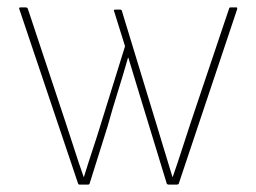

<svg xmlns="http://www.w3.org/2000/svg" viewBox="-20 -499 693 519"><path d="M195 0Q192 0 191 -3L32 -475Q31 -479 35 -479H50Q53 -479 55 -476L158 -166Q170 -130 181.5 -94Q193 -58 206 -21H207Q218 -57 230 -93Q242 -129 253 -165L318 -374L288 -470Q287 -473 292 -473H305Q308 -473 309 -471L402 -166Q413 -129 424 -93.5Q435 -58 446 -21H447Q460 -58 471.5 -94Q483 -130 495 -166L599 -475Q600 -479 603 -479H619Q622 -479 621 -474L463 -2Q461 0 458 0H436Q433 0 431 -2L383 -159Q369 -204 355 -250.5Q341 -297 327 -343H326Q313 -297 298.5 -251Q284 -205 271 -158L222 -2Q221 0 218 0Z"/></svg>

Font: Sofia Sans Semi Condensed Thin
Style: Regular
Weight: 250
Version: Version 4.100